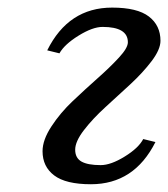

<svg xmlns="http://www.w3.org/2000/svg" viewBox="-20 -470 438 500"><path d="M242.2 -40Q268.6 -40 304.7 -62.3Q340.8 -84.5 353 -107.9L384.8 -100.1Q329.6 9.8 216.8 9.8Q151.4 9.8 121.1 -13.2Q90.8 -36.1 90.8 -76.2Q90.8 -105.5 113.8 -140.6Q136.7 -175.8 169.4 -206.8Q202.1 -237.8 234.6 -266.6Q267.1 -295.4 290 -320.3Q313 -345.2 313 -359.9Q313 -399.9 247.1 -399.9Q221.2 -399.9 184.6 -377.2Q147.9 -354.5 134.8 -331.1L103 -338.9Q158.2 -450.2 272 -450.2Q337.4 -450.2 367.7 -427Q397.9 -403.8 397.9 -363.8Q397.9 -341.3 375 -311Q352.1 -280.8 319.6 -250.7Q287.1 -220.7 254.4 -190.9Q221.7 -161.1 198.7 -131.3Q175.8 -101.6 175.8 -80.1Q175.8 -58.6 192.1 -49.3Q208.5 -40 242.2 -40Z"/></svg>

Font: Pfennig
Style: Italic
Weight: 500
Italic angle: -13°
Version: Version 20120410 ; ttfautohint (v0.8)